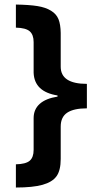

<svg xmlns="http://www.w3.org/2000/svg" viewBox="-20 -731 446 853"><path d="M50.6 102.1V-1Q94.5 -2 112 -16.9Q129.4 -31.9 129.4 -65.2V-206.3Q129.4 -245.2 156.5 -269.5Q183.5 -293.7 235.6 -301.8V-306.9Q132.5 -323.1 129.4 -408V-544Q129.4 -576.8 112 -592Q94.5 -607.2 50.6 -608.2V-710.8Q110.2 -709.8 146.4 -704Q182.5 -698.2 206.5 -683.5Q230.5 -668.9 239.9 -645.6Q249.2 -622.3 249.7 -584.4V-434.8Q249.7 -358.4 366 -358.4V-249.7Q307.9 -249.7 278.8 -230.5Q249.7 -211.3 249.7 -168.4V-24.8Q249.7 26.3 231 52.1Q212.3 77.9 169.1 90Q125.9 102.1 50.6 102.1Z"/></svg>

Font: Khula
Style: Bold
Weight: 700
Designer: Erin McLaughlin, Steve Matteson
Version: Version 1.000;PS 1.0;hotconv 1.0.72;makeotf.lib2.5.5900; ttf